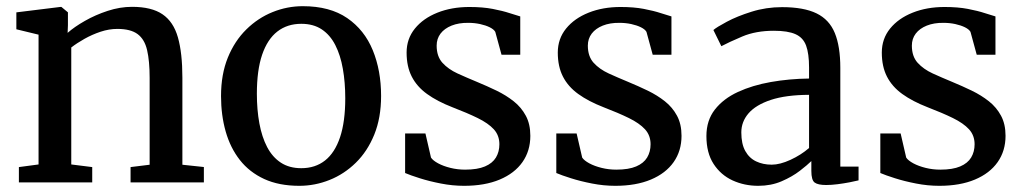

<svg xmlns="http://www.w3.org/2000/svg" viewBox="-20 -590 3314 621"><path d="M104.7 -58.1V-477.9L32.9 -495.3V-550L175.6 -567.6H178.6L199.7 -550.1V-508.3L198.7 -483.7Q220.4 -503 254.5 -522.4Q288.6 -541.9 328.4 -554.9Q368.2 -567.9 407 -567.9Q470.3 -567.9 505.6 -543.8Q541 -519.8 555.4 -469.2Q569.9 -418.5 569.9 -338.6V-57.2L639.4 -49.8V0H402.3V-49.6L464 -57.2V-338Q464 -392.7 455.8 -427.8Q447.7 -462.9 425.1 -479.7Q402.5 -496.5 359.3 -496.5Q332.8 -496.5 305.3 -487.4Q277.8 -478.2 253.1 -464.3Q228.4 -450.4 210.5 -436.4V-58.1L278.3 -49.6V0H41.1V-49.6Z M694.9 -279.3Q694.9 -349.6 716.9 -403.7Q739 -457.8 776.7 -494.8Q814.4 -531.9 861.6 -550.9Q908.8 -570 959.3 -570Q1046.9 -570 1102.9 -531.6Q1158.8 -493.2 1185.7 -427.5Q1212.6 -361.8 1212.6 -279.7Q1212.6 -209.1 1190.6 -154.8Q1168.5 -100.5 1130.8 -63.6Q1093.1 -26.7 1045.8 -7.9Q998.6 11 948.1 11Q882.5 11 834.6 -11Q786.7 -33.1 755.8 -72.5Q724.9 -111.9 709.9 -164.8Q694.9 -217.7 694.9 -279.3ZM954.5 -46Q999.7 -46 1031.4 -71Q1063.1 -96 1079.9 -146.3Q1096.7 -196.6 1096.7 -272Q1096.7 -323.5 1088.9 -367.5Q1081.2 -411.5 1064.5 -444.2Q1047.9 -476.8 1020.8 -494.9Q993.6 -513 954.5 -513Q909.2 -513 877 -488Q844.9 -463 827.8 -412.9Q810.8 -362.9 810.8 -287Q810.8 -235 818.9 -191Q827 -147 844 -114.4Q861.1 -81.8 888.4 -63.9Q915.8 -46 954.5 -46Z M1481 11Q1443.6 11 1406 3.6Q1368.4 -3.7 1337.7 -13.5Q1307 -23.2 1290.3 -30.4V-158.4H1356L1374 -80.3Q1380.3 -70.8 1397.1 -61.7Q1413.9 -52.7 1436.8 -47Q1459.7 -41.3 1484.3 -41.3Q1524.2 -41.3 1548.6 -51.7Q1573 -62.1 1584.1 -80.6Q1595.2 -99.1 1595.2 -123.4Q1595.2 -152 1577.2 -171.8Q1559.1 -191.5 1525.2 -208.1Q1491.3 -224.7 1443.1 -243.2Q1394.2 -262.2 1361.3 -286Q1328.3 -309.8 1311.7 -342.4Q1295.1 -374.9 1295.1 -420Q1295.1 -464.5 1321.9 -497.6Q1348.6 -530.6 1394.7 -549Q1440.7 -567.4 1498.1 -567.4Q1541.2 -567.4 1573.5 -561.2Q1605.8 -555 1628.1 -547.6Q1650.4 -540.3 1662.7 -536.9V-413H1602.1L1581.9 -487Q1577.3 -495.1 1564.1 -501.7Q1550.9 -508.2 1532.7 -512.2Q1514.5 -516.1 1494.8 -516.1Q1463.8 -516.5 1440.6 -507.2Q1417.5 -497.9 1404.9 -481.4Q1392.3 -464.8 1392.3 -442.4Q1392.3 -407.6 1411.1 -386.8Q1430 -366.1 1459.8 -352.4Q1489.7 -338.8 1522.6 -325.2Q1555.2 -311.7 1586.1 -296.8Q1617 -281.8 1641.6 -262.3Q1666.2 -242.8 1680.7 -215.7Q1695.3 -188.7 1695.3 -150.7Q1695.3 -102 1669.8 -65.7Q1644.3 -29.4 1596.2 -9.2Q1548.1 11 1481 11Z M1970 11Q1932.6 11 1895 3.6Q1857.4 -3.7 1826.7 -13.5Q1796 -23.2 1779.3 -30.4V-158.4H1845L1863 -80.3Q1869.3 -70.8 1886.1 -61.7Q1902.9 -52.7 1925.8 -47Q1948.7 -41.3 1973.3 -41.3Q2013.2 -41.3 2037.6 -51.7Q2062 -62.1 2073.1 -80.6Q2084.2 -99.1 2084.2 -123.4Q2084.2 -152 2066.2 -171.8Q2048.1 -191.5 2014.2 -208.1Q1980.3 -224.7 1932.1 -243.2Q1883.2 -262.2 1850.3 -286Q1817.3 -309.8 1800.7 -342.4Q1784.1 -374.9 1784.1 -420Q1784.1 -464.5 1810.9 -497.6Q1837.6 -530.6 1883.7 -549Q1929.7 -567.4 1987.1 -567.4Q2030.2 -567.4 2062.5 -561.2Q2094.8 -555 2117.1 -547.6Q2139.4 -540.3 2151.7 -536.9V-413H2091.1L2070.9 -487Q2066.3 -495.1 2053.1 -501.7Q2039.9 -508.2 2021.7 -512.2Q2003.5 -516.1 1983.8 -516.1Q1952.8 -516.5 1929.6 -507.2Q1906.5 -497.9 1893.9 -481.4Q1881.3 -464.8 1881.3 -442.4Q1881.3 -407.6 1900.1 -386.8Q1919 -366.1 1948.8 -352.4Q1978.7 -338.8 2011.6 -325.2Q2044.2 -311.7 2075.1 -296.8Q2106 -281.8 2130.6 -262.3Q2155.2 -242.8 2169.7 -215.7Q2184.3 -188.7 2184.3 -150.7Q2184.3 -102 2158.8 -65.7Q2133.3 -29.4 2085.2 -9.2Q2037.1 11 1970 11Z M2432.4 11Q2387.6 11 2349.4 -6.5Q2311.3 -24 2288 -59.8Q2264.8 -95.5 2264.8 -150Q2264.8 -200.5 2292.2 -235.7Q2319.7 -270.8 2366.6 -292.5Q2413.6 -314.2 2473 -324.7Q2532.5 -335.2 2596.8 -336V-371.5Q2596.8 -416.7 2587.2 -442.6Q2577.6 -468.4 2553 -479.4Q2528.4 -490.5 2483 -490.5Q2424.7 -490.5 2380.9 -472Q2337.1 -453.4 2313.1 -440.6L2287.4 -492.9Q2297.5 -501.9 2330.7 -519.6Q2363.8 -537.4 2410.8 -552.1Q2457.8 -566.9 2509.4 -566.9Q2579.8 -566.9 2621.1 -546.7Q2662.3 -526.6 2680.1 -483.2Q2697.9 -439.8 2697.9 -370.3V-51.1H2756.9V-6.6Q2745.8 -3.8 2727.6 -0.3Q2709.4 3.2 2689.3 5.8Q2669.1 8.4 2652.2 8.4Q2625.8 8.4 2615 0.5Q2604.2 -7.4 2604.2 -37.1V-69Q2591.7 -56.6 2567.1 -37.6Q2542.5 -18.6 2508.3 -3.8Q2474.1 11 2432.4 11ZM2476 -57.4Q2502.7 -57.4 2536.8 -73.1Q2570.9 -88.8 2596.8 -111.3V-283.3Q2521.8 -282.9 2473.3 -266.9Q2424.8 -250.8 2401.2 -223.6Q2377.7 -196.4 2377.7 -161.8Q2377.7 -124.6 2390.5 -101.6Q2403.3 -78.6 2425.6 -68Q2447.9 -57.4 2476 -57.4Z M3018 11Q2980.6 11 2943 3.6Q2905.4 -3.7 2874.7 -13.5Q2844 -23.2 2827.3 -30.4V-158.4H2893L2911 -80.3Q2917.3 -70.8 2934.1 -61.7Q2950.9 -52.7 2973.8 -47Q2996.7 -41.3 3021.3 -41.3Q3061.2 -41.3 3085.6 -51.7Q3110 -62.1 3121.1 -80.6Q3132.2 -99.1 3132.2 -123.4Q3132.2 -152 3114.2 -171.8Q3096.1 -191.5 3062.2 -208.1Q3028.3 -224.7 2980.1 -243.2Q2931.2 -262.2 2898.3 -286Q2865.3 -309.8 2848.7 -342.4Q2832.1 -374.9 2832.1 -420Q2832.1 -464.5 2858.9 -497.6Q2885.6 -530.6 2931.7 -549Q2977.7 -567.4 3035.1 -567.4Q3078.2 -567.4 3110.5 -561.2Q3142.8 -555 3165.1 -547.6Q3187.4 -540.3 3199.7 -536.9V-413H3139.1L3118.9 -487Q3114.3 -495.1 3101.1 -501.7Q3087.9 -508.2 3069.7 -512.2Q3051.5 -516.1 3031.8 -516.1Q3000.8 -516.5 2977.6 -507.2Q2954.5 -497.9 2941.9 -481.4Q2929.3 -464.8 2929.3 -442.4Q2929.3 -407.6 2948.1 -386.8Q2967 -366.1 2996.8 -352.4Q3026.7 -338.8 3059.6 -325.2Q3092.2 -311.7 3123.1 -296.8Q3154 -281.8 3178.6 -262.3Q3203.2 -242.8 3217.7 -215.7Q3232.3 -188.7 3232.3 -150.7Q3232.3 -102 3206.8 -65.7Q3181.3 -29.4 3133.2 -9.2Q3085.1 11 3018 11Z"/></svg>

Font: Merriweather Light
Style: Regular
Weight: 300
Designer: Eben Sorkin
Foundry: Eben Sorkin
Version: Version 2.100